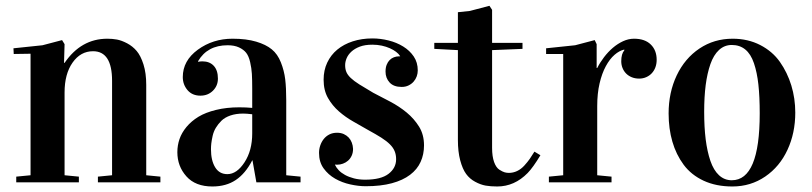

<svg xmlns="http://www.w3.org/2000/svg" viewBox="-20 -641 2854 675"><path d="M27.3 -471.2 129.4 -481.9 198.2 -500 207 -485.8 205.1 -419.9H207Q265.1 -504.9 357.4 -504.9Q375 -504.9 391.1 -502Q407.2 -499 426.8 -488.8Q446.3 -478.5 460.4 -461.9Q474.6 -445.3 484.4 -414.6Q494.1 -383.8 494.1 -342.8V-24.9L543.9 -20V0H324.2V-20L374 -24.9V-356.9Q374 -460.9 307.1 -460.9Q263.2 -460.9 235.1 -420.9Q207 -380.9 207 -315.9V-24.9L257.3 -20V0H37.1V-20L87.4 -24.9V-452.1L28.3 -451.2Z M603.5 -106Q603.5 -129.9 611.1 -152.1Q618.7 -174.3 635.7 -194.8Q652.8 -215.3 677.7 -230.5Q702.6 -245.6 739.5 -254.6Q776.4 -263.7 821.3 -263.7Q845.2 -263.7 866.7 -261.7V-329.1Q866.7 -361.3 865.5 -381.3Q864.3 -401.4 859.4 -422.6Q854.5 -443.8 845.5 -455.3Q836.4 -466.8 820.1 -474.4Q803.7 -481.9 780.3 -481.9Q709 -481.9 676.3 -425.8V-423.8Q684.6 -425.3 691.4 -425.3Q716.8 -425.3 731.4 -409.7Q746.1 -394 746.1 -364.7Q746.1 -339.4 728.5 -322Q710.9 -304.7 684.6 -304.7Q655.8 -304.7 639.2 -324.2Q622.6 -343.8 622.6 -370.1Q622.6 -427.7 675.5 -466.3Q728.5 -504.9 797.4 -504.9Q846.2 -504.9 880.6 -494.6Q915 -484.4 935.5 -467.5Q956.1 -450.7 967.5 -421.6Q979 -392.6 982.7 -362.3Q986.3 -332 986.3 -288.1V-24.9L1036.6 -20V0H881.3L867.7 -77.1H866.7Q842.8 -30.8 808.8 -8.1Q774.9 14.6 726.6 14.6Q667 14.6 635.3 -21Q603.5 -56.6 603.5 -106ZM721.7 -116.2Q721.7 -77.1 736.3 -53Q751 -28.8 779.3 -28.8Q812.5 -28.8 839.6 -70.3Q866.7 -111.8 866.7 -171.9V-239.3Q847.2 -241.7 835 -241.7Q809.6 -241.7 789.8 -234.9Q770 -228 758.3 -216.3Q746.6 -204.6 738.8 -191.7Q731 -178.7 727.5 -163.1Q724.1 -147.5 722.9 -137.2Q721.7 -127 721.7 -116.2Z M1263.7 -9.3Q1319.3 -9.3 1345.9 -29.8Q1372.6 -50.3 1372.6 -81.1Q1372.6 -97.2 1367.4 -109.6Q1362.3 -122.1 1350.8 -133.5Q1339.4 -145 1320.6 -157Q1301.8 -168.9 1273.9 -184.1Q1249.5 -198.2 1222.2 -213.6Q1194.8 -229 1171.6 -249.3Q1148.4 -269.5 1133.1 -296.4Q1117.7 -323.2 1117.7 -360.8Q1117.7 -394 1130.4 -420.9Q1143.1 -447.8 1165.8 -466.6Q1188.5 -485.4 1220 -495.6Q1251.5 -505.9 1289.1 -505.9Q1317.4 -505.9 1345.9 -498.8Q1374.5 -491.7 1397.5 -477.5Q1420.4 -463.4 1434.6 -442.4Q1448.7 -421.4 1448.7 -393.6Q1448.7 -382.8 1445.1 -372.6Q1441.4 -362.3 1434.1 -354Q1426.8 -345.7 1416.3 -340.6Q1405.8 -335.4 1392.1 -335.4Q1363.8 -335.4 1349.6 -351.1Q1335.4 -366.7 1335.4 -389.2Q1335.4 -403.3 1339.4 -413.3Q1343.3 -423.3 1349.9 -429.9Q1356.4 -436.5 1365 -439.7Q1373.5 -442.9 1382.3 -442.9H1386.7V-443.8Q1381.8 -451.7 1372.6 -458.7Q1363.3 -465.8 1350.6 -471.4Q1337.9 -477.1 1322.3 -480.5Q1306.6 -483.9 1289.1 -483.9Q1263.2 -483.9 1245.1 -477.1Q1227.1 -470.2 1215.6 -459.7Q1204.1 -449.2 1198.7 -436.5Q1193.4 -423.8 1193.4 -412.1Q1193.4 -397.9 1197.8 -387.7Q1202.1 -377.4 1213.1 -366.9Q1224.1 -356.4 1243.4 -344.2Q1262.7 -332 1292 -314.9Q1320.3 -300.3 1351.8 -283.7Q1383.3 -267.1 1409.7 -245.4Q1436 -223.6 1453.4 -195.6Q1470.7 -167.5 1470.7 -129.9Q1470.7 -98.1 1458.7 -71.8Q1446.8 -45.4 1421.6 -26.4Q1396.5 -7.3 1357.7 3.2Q1318.8 13.7 1265.6 13.7Q1240.2 13.7 1211.4 7.3Q1182.6 1 1158.2 -12.9Q1133.8 -26.9 1117.7 -49.1Q1101.6 -71.3 1101.6 -103.5Q1101.6 -117.2 1106 -129.9Q1110.4 -142.6 1118.4 -152.6Q1126.5 -162.6 1138.2 -168.5Q1149.9 -174.3 1165 -174.3Q1178.2 -174.3 1188.5 -169.7Q1198.7 -165 1205.8 -157.5Q1212.9 -149.9 1216.8 -139.6Q1220.7 -129.4 1221.2 -117.7Q1221.2 -104 1216.3 -93.5Q1211.4 -83 1203.6 -76.2Q1195.8 -69.3 1185.8 -65.7Q1175.8 -62 1166 -62Q1164.1 -62 1161.9 -62Q1159.7 -62 1157.7 -62.5V-61.5Q1162.1 -51.8 1170.9 -42.5Q1179.7 -33.2 1193.1 -25.9Q1206.5 -18.6 1224.4 -13.9Q1242.2 -9.3 1263.7 -9.3Z M1506.8 -469.2V-490.2H1589.8V-598.1L1631.8 -602.5L1700.7 -620.6L1710 -606.4V-490.2H1816.9V-469.2L1710 -464.8V-121.1Q1710 -91.3 1717 -71.5Q1724.1 -51.8 1735.6 -44.4Q1747.1 -37.1 1754.2 -35.2Q1761.2 -33.2 1769 -33.2Q1784.2 -33.2 1798.1 -39.8Q1812 -46.4 1823.5 -59.1Q1835 -71.8 1842.3 -82.3Q1849.6 -92.8 1858.9 -107.9L1879.9 -95.2Q1854 -52.2 1835 -32.7Q1788.6 14.6 1728 14.6Q1705.1 14.6 1687.3 11.5Q1669.4 8.3 1650.4 -2Q1631.3 -12.2 1618.7 -29.5Q1606 -46.9 1597.9 -77.4Q1589.8 -107.9 1589.8 -148.9V-464.8Z M1899.9 -451.2V-471.2L2002 -481.9L2070.8 -500L2077.6 -485.8V-401.9H2079.6Q2089.4 -421.4 2103.5 -439.9Q2117.7 -458.5 2134.5 -472.9Q2151.4 -487.3 2170.4 -496.1Q2189.5 -504.9 2209 -504.9Q2247.1 -504.9 2267.8 -484.6Q2288.6 -464.4 2288.6 -430.7Q2288.6 -416.5 2284.2 -404.5Q2279.8 -392.6 2271.7 -383.8Q2263.7 -375 2252.2 -369.9Q2240.7 -364.7 2227.1 -364.7Q2212.4 -364.7 2200.7 -369.6Q2189 -374.5 2180.9 -382.8Q2172.9 -391.1 2168.5 -402.1Q2164.1 -413.1 2164.1 -425.8Q2164.1 -451.7 2174.8 -463.9V-466.8Q2157.2 -462.9 2140.4 -448.2Q2123.5 -433.6 2109.9 -408.4Q2096.2 -383.3 2087.9 -347.9Q2079.6 -312.5 2079.6 -268.1V-24.9L2129.9 -20V0H1909.7V-20L1960 -24.9V-451.2Z M2330.6 -242.2Q2330.6 -315.9 2359.1 -376Q2387.7 -436 2439.2 -470.5Q2490.7 -504.9 2555.7 -504.9Q2609.4 -504.9 2652.6 -482.7Q2695.8 -460.4 2721.9 -423.3Q2748 -386.2 2762 -340.6Q2775.9 -294.9 2775.9 -245.1Q2775.9 -173.3 2748.5 -114.3Q2721.2 -55.2 2670.2 -20.3Q2619.1 14.6 2554.7 14.6Q2497.6 14.6 2453.9 -5.6Q2410.2 -25.9 2383.5 -61.8Q2356.9 -97.7 2343.8 -143.1Q2330.6 -188.5 2330.6 -242.2ZM2455.6 -248Q2455.6 -193.8 2460.9 -151.1Q2466.3 -108.4 2477.5 -75.4Q2488.8 -42.5 2507.8 -24.9Q2526.9 -7.3 2552.7 -7.3Q2650.9 -7.3 2650.9 -242.2Q2650.9 -301.3 2646.2 -343.8Q2641.6 -386.2 2630.6 -418.7Q2619.6 -451.2 2600.1 -467Q2580.6 -482.9 2552.7 -482.9Q2526.9 -482.9 2507.8 -465.3Q2488.8 -447.8 2477.5 -415.5Q2466.3 -383.3 2460.9 -341.8Q2455.6 -300.3 2455.6 -248Z"/></svg>

Font: Vidaloka 
Style: Regular
Weight: 400
Designer: Cyreal (www.cyreal.org)
Foundry: Cyreal (www.cyreal.org)
Version: Version 1.011